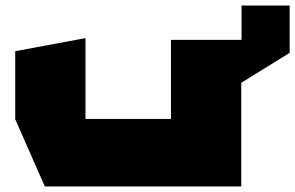

<svg xmlns="http://www.w3.org/2000/svg" viewBox="-20 -674 1067 694"><path d="M598 0V-530H852V0H599ZM142 0 35 -243V-244H598V0ZM35 -244V-489L288 -536H289V-244ZM853 -376V-654H1027V-483L854 -376ZM812 -376 598 -530H853V-376Z"/></svg>

Font: Foldit Thin Black
Style: Regular
Weight: 900
Version: Version 1.003